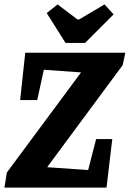

<svg xmlns="http://www.w3.org/2000/svg" viewBox="-30 -847 586 867"><path d="M524 -553 183 -92 368 -79 404 -219H477L451 0H-10L1 -68L336 -520L168 -532L138 -395H61L84 -609H536ZM266 -653 181 -788 230 -827 320 -759H327L442 -827L483 -782L354 -653Z"/></svg>

Font: Grenze
Style: Bold Italic
Weight: 700
Italic angle: -10°
Designer: Renata Polastri
Foundry: Omnibus-Type
Version: Version 1.002; ttfautohint (v1.8)